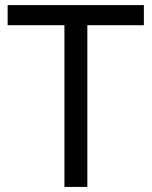

<svg xmlns="http://www.w3.org/2000/svg" viewBox="-20 -734 596 754"><path d="M323 0H233V-635H10V-714H545V-635H323Z"/></svg>

Font: Noto Sans Saurashtra
Style: Regular
Weight: 400
Designer: Monotype Design Team
Foundry: Monotype Imaging Inc.
Version: Version 2.001; ttfautohint (v1.8.4.7-5d5b)